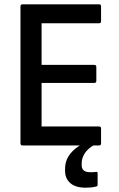

<svg xmlns="http://www.w3.org/2000/svg" viewBox="-20 -675 553 891"><path d="M85 0Q75 0 75 -10V-645Q75 -655 85 -655H440Q449 -655 449 -645V-577Q449 -567 440 -567H173V-374H417Q427 -374 427 -364V-300Q427 -290 417 -290H173V-88H440Q449 -88 449 -78V-10Q449 0 440 0ZM378 196Q330 196 306 174.5Q282 153 282 118V107Q282 64 313.5 30Q345 -4 402 -23L418 -12L417 -2Q389 13 374 35.5Q359 58 359 83V91Q359 124 397 124Q404 124 410 124Q416 124 424 123Q433 120 433 130V181Q433 186 431.5 188Q430 190 424 191Q413 194 401 195Q389 196 378 196Z"/></svg>

Font: Sofia Sans Semi Condensed SemiBold
Style: Regular
Weight: 600
Designer: Botio Nikoltchev, Ani Petrova
Foundry: lettersoup
Version: Version 4.100